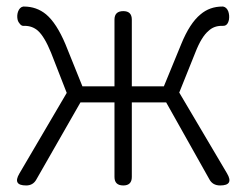

<svg xmlns="http://www.w3.org/2000/svg" viewBox="-20 -567 754 587"><path d="M60 0Q18 0 39 -36L184 -283L136 -406Q116 -455 96 -473Q79 -488 55 -488Q54 -488 53 -488Q47 -487 41.5 -493Q36 -499 34 -506Q31 -519 35 -531Q40 -545 51 -547Q52 -547 53 -547Q92 -547 121 -523Q153 -496 180 -432L232 -303H330V-507Q330 -533 357 -533Q383 -533 383 -507V-303H481L534 -432Q560 -496 593 -523Q621 -547 660 -547Q661 -547 662 -547Q673 -545 678 -532Q682 -520 680 -507Q676 -487 661 -488Q660 -488 658 -488Q634 -488 618 -473Q596 -455 577 -406L528 -284L674 -37Q696 0 653 0Q630 0 620 -19L488 -254H435H383V-26Q383 0 357 0Q330 0 330 -26V-254H226L91 -18Q81 0 60 0Z"/></svg>

Font: GenSenRounded TW L
Style: Regular
Weight: 300
Version: Version 1.501;PS 1;hotconv 16.6.51;makeotf.lib2.5.65220